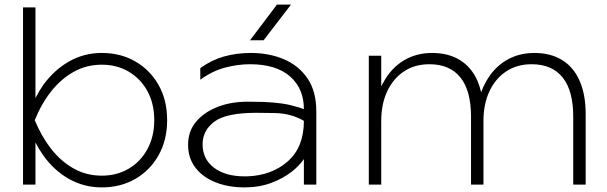

<svg xmlns="http://www.w3.org/2000/svg" viewBox="-20 -802 2636 834"><path d="M80 -770H134V-376Q149 -406 168 -433Q215 -498 280 -535Q345 -572 422 -572Q504 -572 568 -535Q632 -498 669 -432.5Q706 -367 706 -280Q706 -194 669 -128Q632 -62 568 -25Q504 12 422 12Q345 12 280 -24.5Q215 -61 168 -127Q149 -154 134 -183V0H80ZM650 -280Q650 -352 620.5 -406Q591 -460 539.5 -490.5Q488 -521 422 -521Q356 -521 301 -490.5Q246 -460 203 -406Q160 -352 131 -280Q160 -209 203 -154.5Q246 -100 301 -69.5Q356 -39 422 -39Q488 -39 539.5 -69.5Q591 -100 620.5 -154.5Q650 -209 650 -280Z M1042 -360Q1061 -360 1078 -360Q1178 -360 1239 -346Q1280 -336 1300 -328Q1300 -417 1240 -470Q1179 -523 1066 -523Q1013 -523 958 -508.5Q903 -494 850 -456V-506Q898 -541 952.5 -556.5Q1007 -572 1070 -572Q1149 -572 1213.5 -544.5Q1278 -517 1316 -461Q1354 -405 1354 -317V0H1300V-111Q1280 -82 1247 -56Q1210 -27 1158 -7.5Q1106 12 1042 12Q972 12 916.5 -10Q861 -32 829 -73.5Q797 -115 797 -173Q797 -230 829.5 -270.5Q862 -311 917.5 -334.5Q973 -358 1042 -360ZM1300 -277Q1244 -310 1171.5 -311Q1099 -312 1094 -312Q962 -312 911 -273.5Q860 -235 860 -175Q860 -111 909.5 -73.5Q959 -36 1042 -36Q1048 -36 1055 -36Q1161 -40 1230.5 -101.5Q1300 -163 1300 -277ZM1183 -782H1244L1125 -627H1066Z M1582 -560H1636V-426Q1640 -436 1646 -445Q1678 -505 1732.5 -538.5Q1787 -572 1857 -572Q1928 -572 1978 -541Q2028 -510 2054 -451Q2064 -427 2070 -401Q2078 -424 2090 -445Q2122 -505 2176.5 -538.5Q2231 -572 2301 -572Q2372 -572 2422 -541Q2472 -510 2498 -450.5Q2524 -391 2524 -306V0H2470V-295Q2470 -408 2424 -465.5Q2378 -523 2289 -523Q2226 -523 2179 -492Q2132 -461 2106 -405.5Q2080 -350 2080 -277V0H2026V-295Q2026 -408 1980 -465.5Q1934 -523 1845 -523Q1782 -523 1735 -492Q1688 -461 1662 -405.5Q1636 -350 1636 -277V0H1582Z"/></svg>

Font: Bounded
Style: Regular
Weight: 200
Designer: Vlad Churkin
Version: Version 1.0